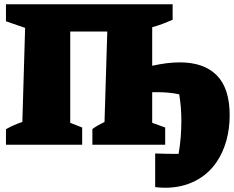

<svg xmlns="http://www.w3.org/2000/svg" viewBox="-20 -680 1099 902"><path d="M8 0V-73Q45 -94 85 -107L98 -549L8 -580V-660H791V-587Q768 -577 744 -568Q720 -559 695 -552V-371Q766 -387 825 -387Q938 -387 998.5 -326Q1059 -265 1059 -138Q1059 -77 1044 -21.5Q1029 34 999 79Q960 138 897 170Q834 202 757 202Q733 202 709 199V41Q735 42 761 42.5Q787 43 813 43Q816 43 819 43Q826 3 829 -36Q832 -75 832 -112Q832 -144 829.5 -175.5Q827 -207 822 -237Q798 -242 772.5 -244.5Q747 -247 718 -247Q706 -247 695 -247V-103L756 -81V0H414V-74Q428 -84 442 -92Q456 -100 471 -107L484 -532H310V-103L366 -81V0Z"/></svg>

Font: Piazzolla Black
Style: Regular
Weight: 900
Designer: Juan Pablo del Peral
Foundry: Huerta Tipografica
Version: Version 1.330